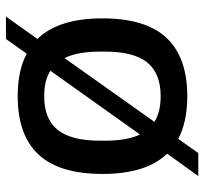

<svg xmlns="http://www.w3.org/2000/svg" viewBox="-40 -576 664 623"><g transform="rotate(-90 291.5 -264.0)"><path d="M32.2 47.9 105 -53.2Q39.1 -120.6 39.1 -263.2Q39.1 -403.3 102.3 -470.7Q165.5 -538.1 291 -538.1Q375 -538.1 429.2 -508.8L477.1 -576.2H549.8L477.1 -474.1Q543.9 -405.8 543.9 -263.2Q543.9 -122.6 480.7 -55.2Q417.5 12.2 291 12.2Q208.5 12.2 152.8 -17.1L106.9 47.9ZM147 -253.9Q147 -183.6 167 -141.1L374 -432.1Q342.3 -452.1 291 -452.1Q216.8 -452.1 181.9 -408Q147 -363.8 147 -272ZM291 -74.2Q365.7 -74.2 400.9 -117.9Q436 -161.6 436 -253.9V-272Q436 -343.8 415 -386.2L208 -94.2Q241.2 -74.2 291 -74.2Z"/></g></svg>

Font: Archivo Medium
Style: Regular
Weight: 500
Designer: Hector Gatti
Foundry: Omnibus-Type
Version: Version 2.001